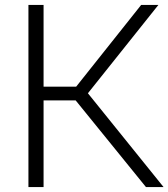

<svg xmlns="http://www.w3.org/2000/svg" viewBox="-20 -760 684 780"><path d="M573 0 266 -378.5 553.5 -740H623.5L329.5 -371.5L330 -390L644.5 0ZM95.5 0V-740H157V0ZM146 -352V-408H298V-352Z"/></svg>

Font: Encode Sans SemiExpanded Light
Style: Regular
Weight: 300
Width: 6
Designer: Multiple Designers
Foundry: Impallari Type
Version: Version 3.002